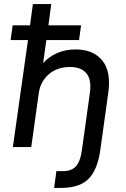

<svg xmlns="http://www.w3.org/2000/svg" viewBox="-20 -720 615 940"><path d="M256 118H289Q329 118 351 95Q373 72 381 15L420 -265Q429 -329 403.5 -360.5Q378 -392 323 -392Q260 -392 219 -356.5Q178 -321 170 -265L133 0H43L117 -524H32L42 -596H127L141 -700H231L217 -596H377L367 -524H207L191 -411Q220 -443 260.5 -460.5Q301 -478 350 -478Q437 -478 481 -423.5Q525 -369 510 -265L471 15Q464 65 449 100.5Q434 136 411 158Q388 180 354.5 190Q321 200 278 200H245Z"/></svg>

Font: Retni Sans Medium
Style: Italic
Weight: 500
Italic angle: -8°
Designer: Vitaly Kuzmin
Foundry: ParaType Ltd.
Version: Version 1.00;June 10, 2019;FontCreator 11.5.0.2425 64-bit; t